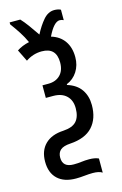

<svg xmlns="http://www.w3.org/2000/svg" viewBox="-128 -718 610 959"><g transform="rotate(-15 177.0 -238.5)"><path d="M255 -662Q274 -662 288 -655V-601Q278 -606 268 -606Q238 -606 205 -538Q249 -525 272.5 -491.5Q296 -458 296 -408Q296 -366 275.5 -334Q255 -302 220 -288V-284Q268 -269 291 -235.5Q314 -202 314 -155Q314 -85 276 -43.5Q238 -2 160 3Q125 5 109 18.5Q93 32 93 58Q93 108 150 108Q172 108 190.5 105.5Q209 103 230 103Q260 103 279 112V185Q262 174 230 174Q211 174 187.5 176.5Q164 179 143 179Q82 179 48.5 147.5Q15 116 15 58Q15 1 48.5 -32Q82 -65 143 -68Q191 -71 211.5 -94Q232 -117 232 -161Q232 -202 207.5 -225.5Q183 -249 139 -249H101V-314H132Q170 -314 193 -337Q216 -360 216 -402Q216 -479 141 -479Q96 -479 58 -453L28 -514Q55 -532 92 -540Q79 -569 61.5 -596Q44 -623 24 -650V-660H79Q95 -643 113 -618.5Q131 -594 152 -563Q173 -604 198 -633Q223 -662 255 -662Z"/></g></svg>

Font: Noto Sans ExtraCondensed
Style: Regular
Weight: 400
Width: 2
Designer: Monotype Design Team
Foundry: Monotype Imaging Inc.
Version: Version 2.013; ttfautohint (v1.8.4.7-5d5b)